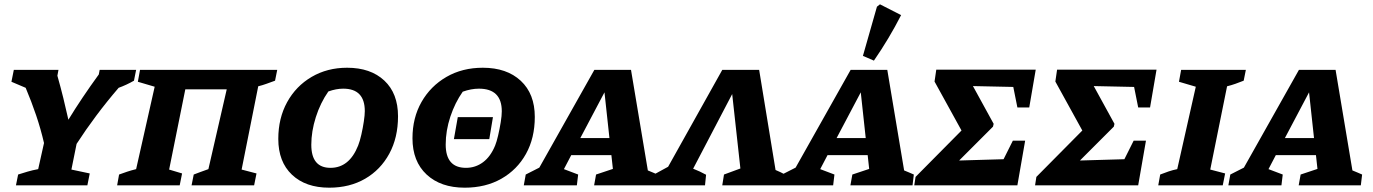

<svg xmlns="http://www.w3.org/2000/svg" viewBox="-20 -859 6366 890"><path d="M54 0 64 -50Q86 -57 108 -63.5Q130 -70 157 -75L184 -196Q169 -261 147.5 -324.5Q126 -388 99 -452L33 -480L44 -535H251L246 -508Q261 -455 273.5 -404.5Q286 -354 297 -304Q358 -404 438 -514L442 -535H611L601 -485Q566 -465 530 -452Q475 -388 426 -322.5Q377 -257 335 -192L311 -73L396 -55L385 0Z M839 -445 764 -73 824 -55 813 0H523L532 -50Q551 -57 569 -63Q587 -69 611 -75L697 -457L619 -480L629 -535H1265L1255 -485Q1233 -477 1215 -470.5Q1197 -464 1177 -459L1100 -73L1169 -55L1158 0H868L878 -50Q894 -56 908.5 -61.5Q923 -67 946 -75L1031 -445Z M1506 11Q1397 11 1333.5 -49Q1270 -109 1270 -215Q1270 -311 1311 -385.5Q1352 -460 1424.5 -502.5Q1497 -545 1589 -545Q1698 -545 1761.5 -485.5Q1825 -426 1825 -320Q1825 -221 1784.5 -146.5Q1744 -72 1672.5 -30.5Q1601 11 1506 11ZM1512 -81Q1599 -81 1640 -184Q1648 -204 1655 -235Q1662 -266 1666.5 -296Q1671 -326 1671 -344Q1671 -448 1571 -448Q1538 -448 1502 -435Q1465 -382 1444 -316Q1423 -250 1423 -188Q1423 -81 1512 -81Z M2134 11Q2023 11 1957.5 -50Q1892 -111 1892 -218Q1892 -313 1934 -386.5Q1976 -460 2049.5 -502.5Q2123 -545 2218 -545Q2329 -545 2394 -484.5Q2459 -424 2459 -317Q2459 -219 2418 -145.5Q2377 -72 2304 -30.5Q2231 11 2134 11ZM2140 -81Q2184 -81 2219 -107Q2254 -133 2275 -184Q2282 -201 2289 -231Q2296 -261 2301 -292Q2306 -323 2306 -343Q2306 -448 2200 -448Q2164 -448 2125 -434Q2089 -383 2067.5 -318Q2046 -253 2046 -189Q2046 -81 2140 -81ZM2084 -214 2102 -316H2265L2248 -214Z M2983 -69Q2995 -64 3006 -59.5Q3017 -55 3028 -50L3022 0H2734L2743 -50L2821 -76L2814 -140H2628L2594 -75Q2630 -62 2660 -50L2654 0H2408L2417 -50L2480 -82L2735 -535H2905ZM2670 -219H2805L2782 -431Z M3499 -535 3575 -71Q3599 -61 3621 -49L3616 0H3328L3336 -50L3412 -78L3374 -423L3193 -77Q3224 -65 3253 -49L3248 0H3002L3011 -50L3077 -86L3328 -535Z M4171 -69Q4183 -64 4194 -59.5Q4205 -55 4216 -50L4210 0H3922L3931 -50L4009 -76L4002 -140H3816L3782 -75Q3818 -62 3848 -50L3842 0H3596L3605 -50L3668 -82L3923 -535H4093ZM3858 -219H3993L3970 -431ZM4031 -578 3980 -600 4045 -828 4059 -839 4157 -789Q4102 -681 4031 -578Z M4218 0 4224 -39 4437 -254 4312 -481 4320 -536H4781L4751 -361H4696L4677 -456L4490 -460L4586 -285L4583 -272L4426 -115L4632 -121L4675 -207H4732L4696 0Z M4778 0 4784 -39 4997 -254 4872 -481 4880 -536H5341L5311 -361H5256L5237 -456L5050 -460L5146 -285L5143 -272L4986 -115L5192 -121L5235 -207H5292L5256 0Z M5349 0 5358 -50Q5378 -58 5397.5 -64.5Q5417 -71 5437 -75L5523 -457L5445 -480L5455 -535H5755L5745 -485Q5725 -477 5706.5 -470.5Q5688 -464 5668 -459L5590 -73L5659 -55L5648 0Z M6249 -69Q6261 -64 6272 -59.5Q6283 -55 6294 -50L6288 0H6000L6009 -50L6087 -76L6080 -140H5894L5860 -75Q5896 -62 5926 -50L5920 0H5674L5683 -50L5746 -82L6001 -535H6171ZM5936 -219H6071L6048 -431Z"/></svg>

Font: Piazzolla SC
Style: Bold Italic
Weight: 700
Italic angle: -11.3°
Designer: Juan Pablo del Peral
Foundry: Huerta Tipografica
Version: Version 1.330